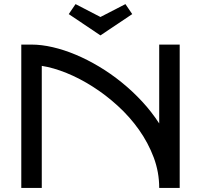

<svg xmlns="http://www.w3.org/2000/svg" viewBox="-20 -918 982 938"><path d="M184.1 0H84V-700.2H133.8Q182.6 -700.2 237.5 -687.5Q292.5 -674.8 349.6 -650.9Q406.7 -627 463.6 -593Q520.5 -559.1 573.7 -516.1Q627 -473.1 673.8 -422.6Q720.7 -372.1 757.8 -314.9V-700.2H857.9V0H757.8Q757.8 -77.1 731 -148.7Q704.1 -220.2 659.2 -283.7Q614.3 -347.2 555.7 -400.6Q497.1 -454.1 433.3 -494.6Q369.6 -535.2 305.2 -561.3Q240.7 -587.4 184.1 -596.2ZM349.1 -897.9 470.7 -835 592.8 -897.9 626 -849.1 470.7 -745.1 315.9 -849.1Z"/></svg>

Font: Bruno Ace SC
Style: Regular
Weight: 400
Designer: Astigmatic (AOETI)
Foundry: Astigmatic (AOETI)
Version: Version 1.000